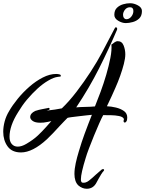

<svg xmlns="http://www.w3.org/2000/svg" viewBox="-41 -936 899 1189"><path d="M496 233Q483 233 470 228Q457 223 445 213Q432 201 426 182.5Q420 164 420 142Q420 110 428 74Q436 38 446.5 3.5Q457 -31 465 -56Q472 -77 483 -107.5Q494 -138 506.5 -170Q519 -202 528 -225Q516 -224 493.5 -221.5Q471 -219 446 -216Q421 -213 401.5 -210.5Q382 -208 377 -206Q367 -196 354 -182.5Q341 -169 327 -154Q308 -133 288 -112Q268 -91 250 -74Q161 8 89 8Q33 8 6 -29.5Q-21 -67 -21 -120Q-21 -151 -12 -184.5Q-3 -218 16 -249Q36 -284 68.5 -324Q101 -364 141 -399Q181 -434 224 -456Q267 -478 307 -478Q318 -478 328.5 -475Q339 -472 334 -462L317 -460Q292 -457 258 -437Q225 -418 191.5 -387.5Q158 -357 126 -319Q110 -300 96.5 -280.5Q83 -261 71 -241Q18 -157 18 -89Q18 -60 32 -44Q46 -28 69 -28Q93 -28 122 -45Q166 -71 193 -96.5Q220 -122 245 -150Q252 -158 260 -167Q268 -176 277 -186L254 -181Q241 -178 229.5 -177Q218 -176 208 -176Q177 -176 161.5 -187Q146 -198 146 -211Q146 -234 177 -249Q188 -253 199 -255.5Q210 -258 220 -260L256 -267Q257 -267 257.5 -267.5Q258 -268 259 -268Q266 -268 266 -262Q266 -255 259 -255Q255 -254 248 -251Q269 -253 299 -257.5Q329 -262 342 -265Q387 -308 433 -368Q479 -428 520.5 -492Q562 -556 591 -611L626 -678L668 -758Q672 -767 677 -767Q682 -767 684 -761.5Q686 -756 683 -750Q634 -635 573 -513.5Q512 -392 431 -271Q436 -272 443.5 -272Q451 -272 458 -273Q499 -274 520 -275Q541 -276 547 -277Q563 -316 582 -367.5Q601 -419 617 -473.5Q633 -528 642.5 -577Q652 -626 649 -660Q653 -662 657.5 -665.5Q662 -669 667 -673Q678 -681 688 -681Q714 -681 724.5 -654.5Q735 -628 735 -600Q735 -575 726 -540Q717 -505 703.5 -467Q690 -429 674 -393Q650 -338 631 -299Q628 -293 625.5 -287.5Q623 -282 621 -278Q648 -277 677 -270Q706 -263 726.5 -248.5Q747 -234 747 -208Q747 -192 742 -184.5Q737 -177 732 -177Q728 -177 725.5 -181Q723 -185 725 -192Q728 -197 725 -202Q718 -213 696 -217.5Q674 -222 647 -222.5Q620 -223 598 -223Q589 -207 573.5 -172Q558 -137 541 -95.5Q524 -54 510 -17Q496 20 490 41Q460 138 460 174Q460 193 469 195Q489 199 510 182.5Q531 166 553 145Q563 137 572 128.5Q581 120 590 113Q596 111 597 111Q602 111 603.5 115Q605 119 600 124L599 125Q594 130 585.5 143.5Q577 157 569.5 171Q562 185 558 192Q538 233 496 233ZM738 -793Q715 -793 691 -807.5Q667 -822 667 -844Q667 -872 683 -887.5Q699 -903 721.5 -909.5Q744 -916 765 -916Q789 -916 813.5 -902.5Q838 -889 838 -868Q838 -838 821.5 -822Q805 -806 781.5 -799.5Q758 -793 738 -793ZM742 -817Q759 -817 772 -833Q785 -849 785 -868Q785 -891 764 -891Q745 -891 733 -876Q721 -861 721 -844Q721 -832 727 -824.5Q733 -817 742 -817Z"/></svg>

Font: Birthstone Bounce Medium
Style: Regular
Weight: 500
Designer: Robert E. Leuschke
Foundry: Rob Leuschke
Version: Version 1.010; ttfautohint (v1.8.3)